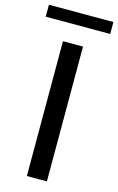

<svg xmlns="http://www.w3.org/2000/svg" viewBox="-166 -963 626 1018"><g transform="rotate(15 147.0 -454.0)"><path d="M92 0V-740H202V0ZM-30 -842V-907.5H324V-842Z"/></g></svg>

Font: Encode Sans Expanded Medium
Style: Regular
Weight: 500
Width: 7
Designer: Multiple Designers
Foundry: Impallari Type
Version: Version 3.000; ttfautohint (v1.8.3) -l 8 -r 50 -G 200 -x 14 